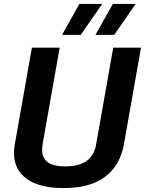

<svg xmlns="http://www.w3.org/2000/svg" viewBox="-20 -942 736 975"><path d="M51 -165Q51 -188 55 -208L142 -700H283L196 -208Q194 -198 194 -181Q194 -138 223.5 -117.5Q253 -97 312 -97Q449 -97 468 -208L555 -700H696L609 -208Q590 -103 514.5 -45Q439 13 303 13Q180 13 115.5 -34Q51 -81 51 -165ZM383 -922H499L390 -765H295ZM553 -922H669L560 -765H465Z"/></svg>

Font: KoHo
Style: Bold Italic
Weight: 700
Italic angle: -10°
Version: Version 1.000; ttfautohint (v1.6)